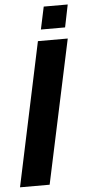

<svg xmlns="http://www.w3.org/2000/svg" viewBox="-74 -883 419 917"><g transform="rotate(-5 135.5 -425.0)"><path d="M-16 0 130 -688H273L126 0ZM149 -742 172 -850H287L265 -742Z"/></g></svg>

Font: Saira ExtraCondensed Black
Style: Italic
Weight: 900
Width: 2
Italic angle: -12°
Designer: Hector Gatti with collaboration of the Omnibus-Type team
Foundry: Omnibus-Type
Version: Version 1.101